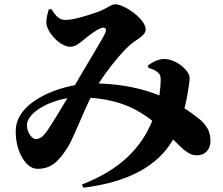

<svg xmlns="http://www.w3.org/2000/svg" viewBox="-20 -801 1040 895"><path d="M362 59 368 74C566 50 713 -21 787 -151C830 -108 859 -77 896 -77C943 -77 960 -111 961 -141C962 -192 940 -218 913 -243C895 -258 868 -278 840 -296C848 -327 853 -355 856 -374C859 -393 864 -419 864 -438C864 -472 801 -526 746 -526C719 -526 691 -512 670 -496L671 -485C691 -479 705 -473 715 -464C728 -453 729 -444 729 -426C729 -409 727 -384 723 -356C649 -386 559 -408 440 -412C481 -476 540 -549 579 -585C614 -618 659 -633 659 -664C659 -712 560 -781 517 -781C497 -781 479 -761 437 -746C390 -729 323 -708 284 -708C254 -708 239 -729 219 -759L207 -757C202 -739 196 -718 196 -696C196 -656 256 -583 308 -583C333 -583 353 -602 368 -614C391 -633 425 -660 451 -670C470 -677 480 -667 470 -646C459 -621 381 -494 329 -404C208 -382 62 -313 54 -202C47 -113 94 -14 154 -14C213 -14 249 -41 294 -112C315 -141 363 -265 402 -345C547 -335 630 -285 690 -238C637 -109 538 -9 362 59ZM294 -343C269 -301 227 -231 203 -196C180 -162 166 -153 146 -153C126 -153 101 -193 106 -225C114 -276 200 -328 294 -343Z"/></svg>

Font: GenKiMin2 TW H
Style: Regular
Weight: 900
Version: Version 2.100;PS 2.1;hotconv 16.6.51;makeotf.lib2.5.65220 DE